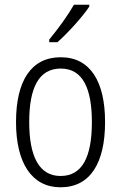

<svg xmlns="http://www.w3.org/2000/svg" viewBox="-20 -785 514 815"><path d="M359 -757V-765H294C267 -718 229 -666 189 -617V-606H224C267 -644 330 -713 359 -757ZM426 -267C426 -439 363 -542 238 -542C113 -542 48 -443 48 -267C48 -93 115 10 237 10C363 10 426 -93 426 -267ZM104 -267C104 -413 145 -494 238 -494C332 -494 370 -408 370 -267C370 -118 329 -38 237 -38C146 -38 104 -121 104 -267Z"/></svg>

Font: Noto Sans Thai Looped Condensed Light
Style: Regular
Weight: 300
Width: 3
Designer: Sasikarn Vongin, Ben Mitchell
Foundry: The Fontpad Ltd
Version: Version 1.001